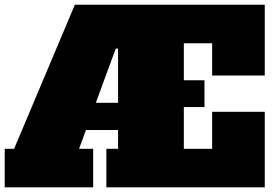

<svg xmlns="http://www.w3.org/2000/svg" viewBox="-22 -798 1168 818"><path d="M481 -359.9V-590.8H471.2L386.2 -359.9ZM881.8 -613.8H761.2V-456.1H849.1V-341.8H761.2V-164.1H881.8V-321.8H1106V0H431.2V-164.1H481V-244.1H344.2L314.9 -164.1H375V0H-2V-164.1H38.1L296.9 -777.8H1106V-476.1H881.8Z"/></svg>

Font: AlfaSlabOne-Regular
Style: Regular
Weight: 400
Designer: JM Sole
Foundry: JM Sole
Version: Version 1.001